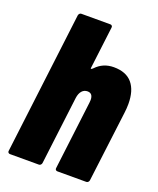

<svg xmlns="http://www.w3.org/2000/svg" viewBox="-132 -780 706 860"><g transform="rotate(20 221.0 -350.0)"><path d="M442 -392Q442 -372 439 -349L397 -12Q396 -7 392.5 -3.5Q389 0 384 0H246Q241 0 238 -3.5Q235 -7 236 -12L276 -338Q277 -343 277 -351Q277 -383 251 -383Q235 -383 224.5 -371Q214 -359 211 -337L171 -12Q170 -7 166.5 -3.5Q163 0 158 0H20Q15 0 12 -3.5Q9 -7 10 -12L93 -688Q94 -693 97.5 -696.5Q101 -700 106 -700H244Q249 -700 252 -696.5Q255 -693 254 -688L229 -485Q229 -483 231 -483Q234 -483 240 -489Q274 -525 325 -525Q384 -525 413 -490.5Q442 -456 442 -392Z"/></g></svg>

Font: Barlow Condensed ExtraBold
Style: Italic
Weight: 800
Width: 3
Italic angle: -7°
Designer: Jeremy Tribby
Foundry: Tribby Type
Version: Version 1.408